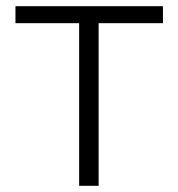

<svg xmlns="http://www.w3.org/2000/svg" viewBox="-20 -601 577 621"><path d="M236 0H299V-526H507V-581H30V-526H236Z"/></svg>

Font: Saira UNSAM Light SC
Style: Regular
Weight: 300
Designer: Hector Gatti with collaboration of the Omnibus-Type team
Foundry: Omnibus-Type
Version: Version 1.072;PS 001.072;hotconv 1.0.88;makeotf.lib2.5.64775